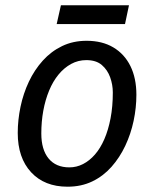

<svg xmlns="http://www.w3.org/2000/svg" viewBox="-20 -697 576 725"><path d="M235 8Q148 8 97.5 -46.5Q47 -101 47 -195Q47 -244 57.5 -294Q68 -344 89 -388.5Q110 -433 141.5 -468Q173 -503 214.5 -523Q256 -543 307 -543Q366 -543 408 -518Q450 -493 472.5 -447.5Q495 -402 495 -339Q495 -290 484.5 -240.5Q474 -191 453 -146.5Q432 -102 401 -67Q370 -32 328.5 -12Q287 8 235 8ZM242 -65Q269 -65 293.5 -77.5Q318 -90 338.5 -113.5Q359 -137 374 -171.5Q389 -206 397.5 -250.5Q406 -295 406 -348Q406 -377 396 -405Q386 -433 364.5 -451.5Q343 -470 306 -470Q275 -470 248.5 -455.5Q222 -441 201 -415.5Q180 -390 165.5 -355Q151 -320 143.5 -279Q136 -238 136 -193Q136 -132 163.5 -98.5Q191 -65 242 -65ZM194 -606 210 -677H467L452 -606Z"/></svg>

Font: Noto Sans Display
Style: Italic
Weight: 400
Italic angle: -12°
Designer: Monotype Design Team
Foundry: Monotype Imaging Inc.
Version: Version 2.003